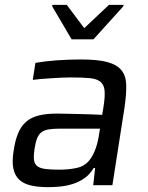

<svg xmlns="http://www.w3.org/2000/svg" viewBox="-20 -763 608 791"><path d="M29 0ZM178 8Q137 8 107 1Q77 -6 59 -23Q41 -40 35 -68.5Q29 -97 36 -140Q42 -183 54 -212.5Q66 -242 86.5 -260.5Q107 -279 138.5 -287Q170 -295 215 -295Q226 -295 247.5 -294.5Q269 -294 295.5 -293.5Q322 -293 349.5 -292Q377 -291 401 -290L406 -320Q413 -364 411 -388.5Q409 -413 394.5 -425.5Q380 -438 350.5 -441Q321 -444 271 -444Q254 -444 232.5 -443Q211 -442 189 -440.5Q167 -439 147.5 -437.5Q128 -436 115 -434L126 -504Q166 -511 214 -514.5Q262 -518 313 -518Q382 -518 421.5 -507.5Q461 -497 480 -474Q499 -451 500 -413Q501 -375 493 -320L443 0H364L372 -71H366Q350 -44 327.5 -28.5Q305 -13 279.5 -5Q254 3 228 5.5Q202 8 178 8ZM224 -64Q266 -64 299.5 -72Q333 -80 353 -109Q379 -147 388 -209L392 -233H228Q200 -233 181 -230Q162 -227 150.5 -218Q139 -209 132.5 -192Q126 -175 122 -148Q118 -121 120 -104.5Q122 -88 133 -79Q144 -70 166 -67Q188 -64 224 -64ZM195 -601ZM275 -601 195 -737 196 -743H255L327 -647L429 -743H489L488 -737L365 -601Z"/></svg>

Font: Azeri Sans
Style: Italic
Weight: 400
Designer: Hector Gatti & Omnibus-Type (original fonts) / Cristiano Sobral (main changes and remastering)
Foundry: Omnibus-Type
Version: Version 0.07;August 21, 2020;FontCreator 13.0.0.2681 64-bit;